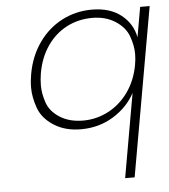

<svg xmlns="http://www.w3.org/2000/svg" viewBox="-55 -600 798 906"><g transform="rotate(-5 343.5 -147.0)"><path d="M102 -272Q117 -356 161.5 -419Q206 -482 271.5 -516Q337 -550 413 -550Q499 -550 552 -508Q605 -466 617 -401L642 -543H687L546 256H501L571 -142Q537 -77 468.5 -34.5Q400 8 314 8Q239 8 185.5 -26.5Q132 -61 114 -112Q96 -163 96 -208Q96 -238 102 -272ZM594 -272Q599 -299 599 -324Q599 -364 583 -408Q567 -452 521 -481.5Q475 -511 412 -511Q346 -511 291 -482.5Q236 -454 198.5 -400Q161 -346 148 -272Q143 -241 143 -214Q143 -176 157.5 -133Q172 -90 217.5 -61Q263 -32 328 -32Q391 -32 447.5 -61.5Q504 -91 542.5 -145.5Q581 -200 594 -272Z"/></g></svg>

Font: Fz Poppins ExtLt
Style: Italic
Weight: 200
Italic angle: -10°
Designer: Ninad Kale (Devanagari), Jonny Pinhorn (Latin)
Foundry: Indian Type Foundry
Version: Vit hóa bi Vntype.Com & FontZin.Com